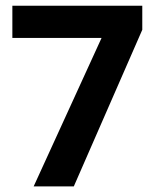

<svg xmlns="http://www.w3.org/2000/svg" viewBox="-20 -662 554 682"><path d="M242.2 0H99.6L340.8 -527.3H23.9V-641.6H485.4V-556.2Z"/></svg>

Font: Khula Bold
Style: Regular
Weight: 700
Designer: Erin McLaughlin, Steve Matteson
Version: Version 1.000;PS 1.0;hotconv 1.0.72;makeotf.lib2.5.5900